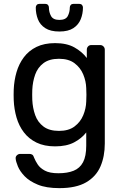

<svg xmlns="http://www.w3.org/2000/svg" viewBox="-20 -753 637 993"><path d="M287 220Q219 220 175.5 202Q132 184 107.5 158.5Q83 133 72.5 107.5Q62 82 61 67Q60 57 67.5 50Q75 43 84 43H132Q141 43 147 47Q153 51 157 64Q163 79 175 97.5Q187 116 212 129.5Q237 143 282 143Q329 143 361 130Q393 117 409.5 86Q426 55 426 0V-68Q402 -37 363 -16.5Q324 4 265 4Q209 4 169 -15.5Q129 -35 103.5 -68.5Q78 -102 65.5 -145Q53 -188 51 -235Q50 -263 51 -290Q53 -337 65.5 -380Q78 -423 103.5 -457Q129 -491 169 -510.5Q209 -530 265 -530Q325 -530 364.5 -508Q404 -486 429 -453V-496Q429 -506 435.5 -513Q442 -520 452 -520H498Q508 -520 515 -513Q522 -506 522 -496V-11Q522 56 499.5 108Q477 160 425.5 190Q374 220 287 220ZM285 -76Q335 -76 365.5 -99Q396 -122 410.5 -157Q425 -192 426 -228Q427 -242 427 -262.5Q427 -283 426 -297Q425 -333 410.5 -368Q396 -403 365.5 -426Q335 -449 285 -449Q235 -449 205 -426.5Q175 -404 162 -367.5Q149 -331 147 -289Q146 -263 147 -236Q149 -194 162 -157.5Q175 -121 205 -98.5Q235 -76 285 -76ZM287 -590Q241 -590 214 -607.5Q187 -625 176 -653.5Q165 -682 165 -714Q165 -722 170 -727.5Q175 -733 184 -733H214Q223 -733 228 -727.5Q233 -722 233 -714Q233 -690 244 -670Q255 -650 287 -650Q320 -650 330.5 -670Q341 -690 341 -714Q341 -722 346 -727.5Q351 -733 360 -733H390Q399 -733 404 -727.5Q409 -722 409 -714Q409 -682 397.5 -653.5Q386 -625 359.5 -607.5Q333 -590 287 -590Z"/></svg>

Font: DVN-Rubik
Style: Regular
Weight: 400
Designer: Hubert and Fischer
Foundry: Hubert & Fischer
Version: Version 2.102